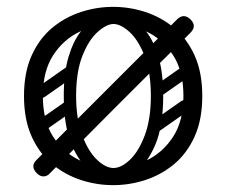

<svg xmlns="http://www.w3.org/2000/svg" viewBox="-20 -530 660 560"><path d="M536 -473Q555 -454 535 -434Q477 -377 418 -318Q359 -259 304 -204Q249 -149 203 -102.5Q157 -56 125 -24Q118 -16 107.5 -15.5Q97 -15 87 -25Q68 -45 86 -63L496 -473Q516 -493 536 -473ZM113 -249Q98 -238 89 -252Q85 -257 84.5 -264Q84 -271 92 -277L169 -331Q184 -341 194 -327Q198 -321 197.5 -314.5Q197 -308 190 -303ZM115 -152Q100 -141 91 -155Q87 -160 86.5 -167Q86 -174 94 -180L171 -234Q186 -244 196 -230Q200 -224 199.5 -217.5Q199 -211 192 -206ZM449 -249Q434 -238 425 -252Q421 -257 420.5 -264Q420 -271 428 -277L505 -331Q520 -341 530 -327Q534 -321 533.5 -314.5Q533 -308 526 -303ZM451 -152Q436 -141 427 -155Q423 -160 422.5 -167Q422 -174 430 -180L507 -234Q522 -244 532 -230Q536 -224 535.5 -217.5Q535 -211 528 -206ZM310 10Q262 10 216 -5Q170 -20 132.5 -51Q95 -82 72.5 -131.5Q50 -181 50 -250Q50 -319 72.5 -368.5Q95 -418 132.5 -449Q170 -480 216 -495Q262 -510 310 -510Q358 -510 404 -495Q450 -480 487.5 -449Q525 -418 547.5 -368.5Q570 -319 570 -250Q570 -181 547.5 -131.5Q525 -82 487.5 -51Q450 -20 404 -5Q358 10 310 10ZM310 -40Q360 -40 407 -62Q454 -84 484.5 -130.5Q515 -177 515 -250Q515 -323 484.5 -369.5Q454 -416 407 -438Q360 -460 310 -460Q261 -460 213.5 -438Q166 -416 135.5 -369.5Q105 -323 105 -250Q105 -177 135.5 -130.5Q166 -84 213.5 -62Q261 -40 310 -40ZM311 -4Q280 -4 246 -29Q212 -54 189 -108Q166 -162 166 -250Q166 -318 180 -364.5Q194 -411 216 -438.5Q238 -466 263.5 -478Q289 -490 311 -490V-460Q291 -460 265 -437Q239 -414 220.5 -367.5Q202 -321 202 -250Q202 -183 219.5 -136Q237 -89 262.5 -64.5Q288 -40 311 -40ZM311 -4V-40Q334 -40 359.5 -64.5Q385 -89 402.5 -136Q420 -183 420 -250Q420 -321 401.5 -367.5Q383 -414 357.5 -437Q332 -460 311 -460V-490Q334 -490 359 -478Q384 -466 406 -438.5Q428 -411 442 -364.5Q456 -318 456 -250Q456 -162 433 -108Q410 -54 376.5 -29Q343 -4 311 -4Z"/></svg>

Font: Nsibidi Libre Uzo
Style: Regular
Weight: 400
Designer: Oluwaseun Badejo
Version: Version 1.021